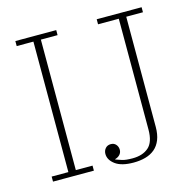

<svg xmlns="http://www.w3.org/2000/svg" viewBox="-104 -803 927 921"><g transform="rotate(-15 359.5 -343.0)"><path d="M51 -25H134V-673H51V-698H254V-673H171V-25H254V0H51ZM449 12Q389 12 358.5 -10.5Q328 -33 328 -63Q328 -79 338 -90.5Q348 -102 365 -102Q381 -102 390.5 -91Q400 -80 400 -65Q400 -51 391 -41Q382 -31 367 -27V-25Q380 -20 398 -14.5Q416 -9 449 -9Q499 -9 528.5 -34.5Q558 -60 558 -123V-673H455V-698H678V-673H595V-126Q595 -89 584.5 -62.5Q574 -36 554.5 -19.5Q535 -3 508 4.5Q481 12 449 12Z"/></g></svg>

Font: IBM Plex Serif ExtraLight
Style: Regular
Weight: 200
Designer: Mike Abbink, Paul van der Laan, Pieter van Rosmalen
Foundry: Bold Monday
Version: Version 2.5